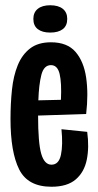

<svg xmlns="http://www.w3.org/2000/svg" viewBox="-20 -700 373 731"><path d="M176 11Q86 11 53 -55Q20 -121 20 -247Q20 -305 25.5 -358Q31 -411 47.5 -451.5Q64 -492 94.5 -515.5Q125 -539 174 -539Q236 -539 267.5 -502.5Q299 -466 308 -404.5Q317 -343 308 -266L125 -260Q125 -156 137 -114.5Q149 -73 176 -73Q204 -73 212 -110.5Q220 -148 214 -208L312 -198Q320 -140 310.5 -92.5Q301 -45 268.5 -17Q236 11 176 11ZM174 -452Q147 -452 137.5 -415Q128 -378 126 -318L212 -320Q215 -385 207 -418.5Q199 -452 174 -452ZM171 -576Q141 -576 124 -589Q107 -602 107 -628Q107 -653 124 -666.5Q141 -680 171 -680Q202 -680 219 -666.5Q236 -653 236 -628Q236 -602 219 -589Q202 -576 171 -576Z"/></svg>

Font: Bricolage Grotesque 96pt Condensed Medium
Style: Regular
Weight: 500
Width: 3
Designer: Mathieu Triay
Foundry: Atelier Triay
Version: Version 1.001; ttfautohint (v1.8.4.7-5d5b);gftools[0.9.33.de